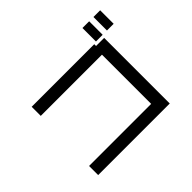

<svg xmlns="http://www.w3.org/2000/svg" viewBox="-163 -1083 1326 1326"><g transform="rotate(-45 500.0 -420.5)"><path d="M124 -23.4Q298.8 -23.4 823.2 -23.4Q823.2 -183.6 823.2 -664.1Q803.7 -664.1 744.1 -664.1Q744.1 -668 744.1 -681.6Q590.8 -681.6 132.8 -681.6Q132.8 -659.2 132.8 -592.8Q282.2 -592.8 730.5 -592.8Q730.5 -472.7 730.5 -112.3Q579.1 -112.3 124 -112.3Q124 -89.8 124 -23.4ZM938.5 -818.4Q921.9 -818.4 873 -818.4Q873 -785.2 873 -686.5Q889.6 -686.5 938.5 -686.5Q938.5 -719.7 938.5 -818.4ZM831.1 -818.4Q814.5 -818.4 765.6 -818.4Q765.6 -785.2 765.6 -686.5Q782.2 -686.5 831.1 -686.5Q831.1 -719.7 831.1 -818.4Z"/></g></svg>

Font: Aptus Gothic JP
Style: Medium
Weight: 400
Designer: Fuminori Ogawa / Motoya
Version: Version 1